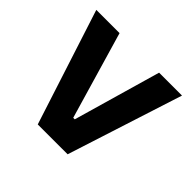

<svg xmlns="http://www.w3.org/2000/svg" viewBox="-129 -655 800 800"><g transform="rotate(45 270.5 -255.0)"><path d="M183 0 18 -510H155L268 -124H277L388 -510H523L359 0Z"/></g></svg>

Font: Saira Thin SemiBold
Style: Regular
Weight: 600
Version: Version 1.101